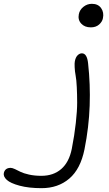

<svg xmlns="http://www.w3.org/2000/svg" viewBox="-314 -732 575 1011"><path d="M164.1 -587.9Q131.8 -587.9 113.5 -607.9Q95.2 -627.9 101.1 -657.2Q105.5 -680.2 125.2 -696Q145 -711.9 169.9 -711.9Q202.6 -711.9 218.5 -689.2Q234.4 -666.5 228 -636.2Q224.6 -617.7 207.8 -602.8Q190.9 -587.9 164.1 -587.9ZM-95.2 258.8Q-162.6 258.8 -210.7 245.8Q-258.8 232.9 -278.1 215.3Q-297.4 197.8 -293.9 179.2Q-287.6 151.9 -257.8 151.9Q-249.5 151.9 -235.4 158.4Q-221.2 165 -205.8 172.9Q-190.4 180.7 -161.1 187.3Q-131.8 193.8 -96.2 193.8Q-32.7 193.8 8.5 158Q49.8 122.1 64 51.8Q78.1 -20 85.2 -84.5Q92.3 -148.9 92.3 -191.4Q92.3 -233.9 90.3 -273.4Q88.4 -313 84.2 -334.5Q80.1 -356 79.1 -378.4Q78.1 -400.9 80.1 -409.2Q84 -430.2 94.5 -440.7Q105 -451.2 117.2 -451.2Q144.5 -451.2 149.9 -397.9Q162.1 -288.6 158.2 -175.8Q154.3 -63 130.9 54.2Q109.9 158.2 50.8 208.5Q-8.3 258.8 -95.2 258.8Z"/></svg>

Font: Shantell Sans Irregular
Style: Italic
Weight: 300
Italic angle: -11.31°
Designer: Stephen Nixon, Anya Danilova, Shantell Martin
Foundry: Arrow Type
Version: Version 1.006;[9816181b4]